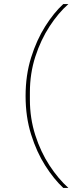

<svg xmlns="http://www.w3.org/2000/svg" viewBox="-20 -780 372 938"><path d="M105 -311Q105 -413 132 -499Q159 -585 201 -651.5Q243 -718 289 -760H314Q265 -717 222 -651Q179 -585 152.5 -503Q126 -421 126 -328V-294Q126 -202 152.5 -119.5Q179 -37 222 28.5Q265 94 314 138H289Q243 95 201 29Q159 -37 132 -123Q105 -209 105 -311Z"/></svg>

Font: IBM Plex Sans Thin
Style: Regular
Weight: 250
Designer: Mike Abbink, Paul van der Laan, Pieter van Rosmalen
Foundry: Bold Monday
Version: Version 3.201